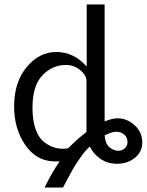

<svg xmlns="http://www.w3.org/2000/svg" viewBox="-20 -713 655 857"><path d="M43 -238Q43 -346 99 -413.5Q155 -481 232 -481Q309 -481 367 -416V-693H447V-171Q481 -185 505 -185Q547 -185 581 -154Q615 -123 615 -77Q615 -35 582 -8.5Q549 18 503 18Q459 18 427 -5Q395 -28 381 -59Q370 -49 360 -37.5Q350 -26 339.5 -10.5Q329 5 322 15Q315 25 304 44.5Q293 64 289.5 71Q286 78 274 100Q262 122 261 124H179Q208 64 246 7Q230 8 215 7Q139 3 91 -68.5Q43 -140 43 -238ZM125 -232Q125 -176 138.5 -137.5Q152 -99 174.5 -81Q197 -63 218 -56Q239 -49 263 -49Q268 -49 276 -50L285 -52Q330 -97 366 -124V-355Q364 -379 337 -401Q310 -423 274 -423Q214 -423 169.5 -377Q125 -331 125 -232ZM447 -109Q450 -71 469 -55.5Q488 -40 507 -40Q525 -40 537 -51Q549 -62 549 -78Q549 -106 526 -118Q515 -125 498 -125Q481 -125 447 -109Z"/></svg>

Font: Coval
Style: Light
Weight: 300
Foundry: Context Ltd
Version: Version 001.000